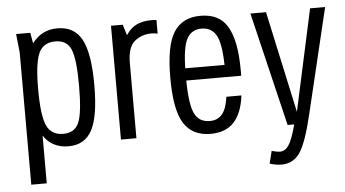

<svg xmlns="http://www.w3.org/2000/svg" viewBox="-51 -636 1624 905"><g transform="rotate(-5 761.5 -183.0)"><path d="M62.6 175H135.8V-51.2Q154.8 -21.2 184.7 -5.6Q214.6 10 253.6 10Q330.8 10 365.2 -54.7Q399.6 -119.4 399.6 -267Q399.6 -416.6 364.4 -482.6Q329.2 -548.6 249.2 -548.6Q211.6 -548.6 182.4 -534Q153.2 -519.4 129.2 -488.4L120.2 -538.6H53.2L62.6 -450.2ZM134 -270.4Q134 -394 155.6 -441Q177.2 -488 234.2 -488Q288.6 -488 308.1 -442.3Q327.6 -396.6 327.6 -269.6Q327.6 -142 308.1 -96.3Q288.6 -50.6 234.2 -50.6Q177.4 -50.6 155.7 -98.2Q134 -145.8 134 -270.4Z M502.2 0H575.4V-355Q575.4 -430.8 609.1 -458.3Q642.8 -485.8 688.2 -485.8Q695.6 -485.8 703.1 -485Q710.6 -484.2 718 -482.4V-546.8Q674.4 -552 636.6 -539.4Q598.8 -526.8 573.4 -487.4L557.8 -538.6H502.2Z M927.6 -50.6Q876.8 -50.6 855.6 -93.5Q834.4 -136.4 833.2 -250.4H1093.2V-273.6Q1093.2 -348.6 1082.8 -400.6Q1072.4 -452.6 1052 -485.7Q1031.6 -518.8 1000 -533.7Q968.4 -548.6 926.2 -548.6Q840.2 -548.6 799.7 -485.2Q759.2 -421.8 759.2 -269.8Q759.2 -118.2 799.5 -54.1Q839.8 10 925.8 10Q997.8 10 1036.8 -32.4Q1075.8 -74.8 1086 -157.8H1014.8Q1007.6 -102 986.1 -76.3Q964.6 -50.6 927.6 -50.6ZM926.4 -488Q971.8 -488 994.4 -450.2Q1017 -412.4 1019.2 -308.2H833.4Q835.4 -409.8 857.2 -448.9Q879 -488 926.4 -488Z M1290.8 0H1322Q1302.8 71.6 1285.7 96.8Q1268.6 122 1244.8 122Q1236 122 1224.7 119.7Q1213.4 117.4 1205.2 115.2L1190.4 174Q1208.4 179.6 1222.3 181.5Q1236.2 183.4 1246.6 183.4Q1302.2 183.4 1333.9 136.7Q1365.6 90 1397 -43.6L1515.4 -538.6H1444.2L1339.8 -58.2L1235.6 -538.6H1161.8Z"/></g></svg>

Font: Secuela Light
Style: Regular
Weight: 300
Designer: Fernando Haro
Foundry: deFharo
Version: Version 1.708